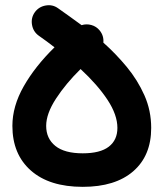

<svg xmlns="http://www.w3.org/2000/svg" viewBox="-20 -664 631 741"><path d="M299.3 57.1Q170.4 57.1 99.1 -5.9Q27.8 -68.8 27.8 -178.2Q27.8 -253.9 71.5 -330.8Q115.2 -407.7 190.4 -481.4Q161.6 -503.9 129.4 -526.4Q107.9 -542 103.5 -568.6Q99.1 -595.2 114.3 -616.7Q129.9 -638.2 156.5 -642.8Q183.1 -647.5 204.6 -631.8Q224.1 -617.7 247.1 -601.6Q270 -585.4 294.9 -566.9Q313.5 -572.8 332.8 -567.4Q352.1 -562 364.7 -546.4Q381.3 -525.9 378.9 -499.5Q427.2 -456.5 469.2 -405.8Q511.2 -355 537.4 -296.1Q563.5 -237.3 563.5 -170.4Q563.5 -63 494.1 -2.9Q424.8 57.1 299.3 57.1ZM158.2 -178.2Q158.2 -129.4 193.6 -100.8Q229 -72.3 299.3 -72.3Q366.7 -72.3 399.9 -97.9Q433.1 -123.5 433.1 -170.4Q433.1 -220.7 395 -278.6Q356.9 -336.4 291 -397.5Q233.9 -341.3 196 -283.2Q158.2 -225.1 158.2 -178.2Z"/></svg>

Font: Mikhak-DS2-FD Bold
Style: Regular
Weight: 700
Designer: Amin Abedi
Version: Version 3.4